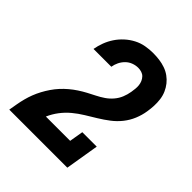

<svg xmlns="http://www.w3.org/2000/svg" viewBox="-203 -875 1006 1006"><g transform="rotate(45 300.0 -371.5)"><path d="M29 0V-1Q33 -24 37 -47Q41 -70 47 -93Q53 -116 61.5 -138Q70 -160 81.5 -181.5Q93 -203 107 -223.5Q121 -244 137.5 -262Q154 -280 173 -296Q192 -312 212.5 -325.5Q233 -339 254.5 -350.5Q276 -362 298 -373Q320 -384 340.5 -398Q361 -412 377 -431Q393 -450 402 -472Q411 -494 415 -518Q417 -531 418.5 -544.5Q420 -558 418.5 -571Q417 -584 412 -595.5Q407 -607 398.5 -616Q390 -625 377.5 -629Q365 -633 352 -633Q333 -633 314.5 -626Q296 -619 282 -605Q268 -591 259.5 -573.5Q251 -556 248 -537H116Q121 -565 131 -591.5Q141 -618 157 -642Q173 -666 195 -686Q217 -706 243 -719.5Q269 -733 297 -738Q325 -743 352 -743Q376 -743 399 -740Q422 -737 443.5 -729.5Q465 -722 483 -709Q501 -696 514.5 -679Q528 -662 537 -641.5Q546 -621 549 -598Q552 -575 551 -551.5Q550 -528 546 -504Q541 -472 528 -440.5Q515 -409 493.5 -382Q472 -355 444.5 -334Q417 -313 387.5 -295Q358 -277 328.5 -259Q299 -241 272.5 -219Q246 -197 225 -169.5Q204 -142 190 -110H370L383 -187H490L459 0Z"/></g></svg>

Font: Iosevka Curly Slab XBdExObl
Style: Regular
Weight: 800
Width: 7
Italic angle: -9°
Monospace: yes
Designer: Belleve Invis
Foundry: Belleve Invis
Version: Version 11.1.0; ttfautohint (v1.8.3)